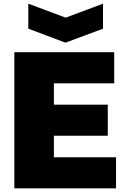

<svg xmlns="http://www.w3.org/2000/svg" viewBox="-20 -1024 682 1044"><path d="M134 -1004 337 -928 540 -1004V-868L336 -792L134 -868ZM58 -740H601V-571H273V-455H566V-286H273V-169H611V0H58Z"/></svg>

Font: Encode Sans Narrow
Style: Black
Weight: 900
Designer: Pablo Impallari, Andres Torresi
Foundry: Pablo Impallari, Andres Torresi
Version: Version 1.000; ttfautohint (v1.00) -l 8 -r 50 -G 200 -x 14 -